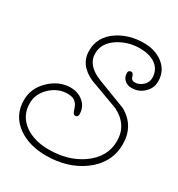

<svg xmlns="http://www.w3.org/2000/svg" viewBox="-198 -818 914 985"><g transform="rotate(30 259.0 -326.0)"><path d="M219 50Q122 50 55 4Q-20 -49 -20 -141Q-20 -211 34 -263Q89 -316 157 -316Q201 -316 232.5 -289.5Q264 -263 264 -218Q264 -202 247 -202Q236 -202 230 -222Q221 -251 212 -260Q196 -281 159 -281Q103 -281 58 -239Q14 -197 14 -142Q14 -66 77 -22Q133 16 216 16Q272 16 320.5 2.5Q369 -11 410 -39Q499 -101 499 -196Q499 -293 406 -339L235 -402Q143 -443 143 -528Q143 -611 218 -660Q283 -702 368 -702Q433 -702 478 -669Q529 -632 529 -567Q529 -526 498 -498Q469 -470 427 -470Q402 -470 385 -485Q368 -500 368 -525Q368 -542 385 -542Q397 -542 403 -519Q407 -503 428 -503Q451 -503 472.5 -521.5Q494 -540 494 -567Q494 -618 454 -645Q419 -668 364 -668Q296 -668 240 -633Q177 -593 177 -531Q177 -460 269 -424L441 -358Q533 -305 533 -197Q533 -85 435 -14Q346 50 219 50Z"/></g></svg>

Font: Send Flowers
Style: Regular
Weight: 400
Designer: Robert E. Leuschke
Foundry: Robert E. Leuschke
Version: Version 1.010; ttfautohint (v1.8.4.7-5d5b)